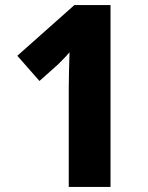

<svg xmlns="http://www.w3.org/2000/svg" viewBox="-20 -734 583 754"><path d="M414 0H250V-390Q250 -415 251 -455.5Q252 -496 253 -529Q245 -519 233 -506.5Q221 -494 209 -482L135 -416L48 -515L272 -714H414Z"/></svg>

Font: Noto Sans SemiCondensed ExtraBold
Style: Regular
Weight: 800
Width: 4
Designer: Monotype Design Team
Foundry: Monotype Imaging Inc.
Version: Version 2.013; ttfautohint (v1.8.4.7-5d5b)